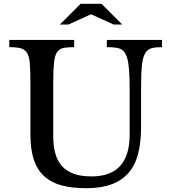

<svg xmlns="http://www.w3.org/2000/svg" viewBox="-20 -980 901 1010"><path d="M722 -310Q722 -231 706.5 -171Q691 -111 656.5 -71Q622 -31 567 -10.5Q512 10 434 10Q360 10 305 -4.5Q250 -19 213 -52.5Q176 -86 158 -140Q140 -194 140 -273V-537Q140 -611 136.5 -651Q133 -691 116 -710Q104 -723 83.5 -727.5Q63 -732 29 -732V-770H370V-732Q336 -732 315 -728Q294 -724 282 -708Q268 -690 264 -650.5Q260 -611 260 -537V-265Q260 -214 270.5 -174.5Q281 -135 305 -107.5Q329 -80 367.5 -66Q406 -52 462 -52Q562 -52 612 -107Q662 -162 662 -271V-512Q662 -601 655 -647Q648 -693 629 -712Q615 -725 594 -728.5Q573 -732 542 -732V-770H832V-732Q800 -732 779.5 -727Q759 -722 747 -705Q732 -684 727 -639.5Q722 -595 722 -512ZM514 -960 623 -851H578L459 -905L340 -851H295L404 -960Z"/></svg>

Font: SVN-Libre Baskerville
Style: Regular
Weight: 400
Designer: Pablo Impallari, Rodrigo Fuenzalida
Foundry: Pablo Impallari, Rodrigo Fuenzalida
Version: Version 1.000; ttfautohint (v1.8.4)